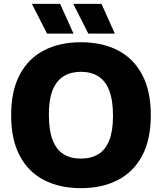

<svg xmlns="http://www.w3.org/2000/svg" viewBox="-20 -970 843 1000"><path d="M401.5 10Q291.5 10 209.8 -32Q128 -74 83 -158.5Q38 -243 38 -370Q38 -497 83 -581.5Q128 -666 209.8 -708Q291.5 -750 401.5 -750Q512 -750 593.8 -707.8Q675.5 -665.5 720.5 -581Q765.5 -496.5 765.5 -370Q765.5 -243.5 720.5 -159Q675.5 -74.5 593.5 -32.2Q511.5 10 401.5 10ZM401.5 -144Q455 -144 492.2 -167Q529.5 -190 549 -239Q568.5 -288 568.5 -366.5Q568.5 -448.5 548.8 -499Q529 -549.5 491.5 -572.8Q454 -596 401.5 -596Q349 -596 311.8 -573.2Q274.5 -550.5 254.5 -501.5Q234.5 -452.5 234.5 -373.5Q234.5 -291 254.2 -240.5Q274 -190 311.2 -167Q348.5 -144 401.5 -144ZM440 -795 361.5 -950H508.5L578 -795ZM225 -795 146 -950H293L363 -795Z"/></svg>

Font: Encode Sans SC Condensed Thin ExtraBold
Style: Regular
Weight: 800
Version: Version 3.002